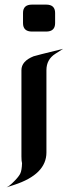

<svg xmlns="http://www.w3.org/2000/svg" viewBox="-20 -704 303 825"><path d="M7.9 101.1Q20.5 95.8 41.1 74.7Q61.1 54.7 67.4 41.1Q73.7 27.9 74.7 -2.6Q72.1 -11.1 72.1 -32.1V-402.6Q72.1 -441.1 124.2 -462.1Q130.5 -464.7 251.1 -494.2L217.4 -472.6Q179.5 -448.4 179.5 -402.6V-48.9Q179.5 45.3 40.5 90.5ZM78.9 -648.4Q78.9 -684.2 117.4 -684.2H178.4Q216.8 -684.2 216.8 -648.4V-604.7Q216.8 -568.4 178.4 -568.4H117.4Q78.9 -568.4 78.9 -604.7Z"/></svg>

Font: MM Bagan
Style: Regular
Weight: 400
Designer: Khon Soe Zaw Thu
Version: Version 1.00 July 10, 2016, initial release